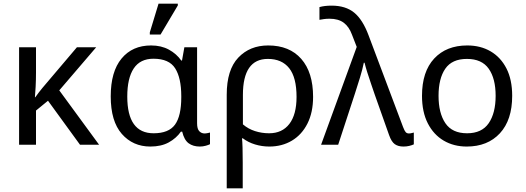

<svg xmlns="http://www.w3.org/2000/svg" viewBox="-20 -796 2891 1056"><path d="M509 -536 306 -299 525 0H420L244 -242L178 -188V0H85V-536H178V-397Q178 -357 176 -319Q174 -281 172 -261H174Q183 -274 193.5 -287.5Q204 -301 213 -312L403 -536Z M807 10Q711 10 650 -59.5Q589 -129 589 -266Q589 -402 648.5 -474Q708 -546 811 -546Q867 -546 909 -523Q951 -500 977 -463H981L994 -536H1064V-118Q1064 -87 1076 -74.5Q1088 -62 1105 -62Q1113 -62 1122 -64Q1131 -66 1135 -67V-3Q1128 1 1112 5.5Q1096 10 1079 10Q1042 10 1017.5 -8Q993 -26 982 -72H975Q950 -36 908.5 -13Q867 10 807 10ZM825 -63Q908 -63 942.5 -110.5Q977 -158 977 -261V-267Q977 -367 943.5 -420Q910 -473 824 -473Q751 -473 715.5 -419.5Q680 -366 680 -265Q680 -63 825 -63ZM804 -606V-618L852 -776H958V-766L863 -606Z M1227 240V-275Q1227 -412 1290.5 -479Q1354 -546 1455 -546Q1572 -546 1637 -472Q1702 -398 1702 -263Q1702 -178 1671 -116.5Q1640 -55 1585.5 -22.5Q1531 10 1461 10Q1421 10 1383 -1.5Q1345 -13 1316 -35H1311Q1313 -19 1314 17Q1315 53 1315 98V240ZM1460 -63Q1532 -63 1571.5 -114.5Q1611 -166 1611 -263Q1611 -370 1570.5 -421Q1530 -472 1453 -472Q1316 -472 1316 -274V-112Q1345 -87 1382.5 -75Q1420 -63 1460 -63Z M2199 10Q2170 10 2151.5 -3Q2133 -16 2120 -53L2041 -276Q2033 -300 2021.5 -333Q2010 -366 2000 -398Q1990 -430 1985 -451H1981Q1974 -415 1959.5 -368Q1945 -321 1932 -281L1840 0H1746L1942 -538L1916 -605Q1900 -649 1870.5 -671Q1841 -693 1793 -693Q1775 -693 1761.5 -691Q1748 -689 1737 -687V-757Q1751 -761 1767.5 -763Q1784 -765 1804 -765Q1881 -765 1928 -726.5Q1975 -688 2007 -602L2197 -97Q2205 -76 2211.5 -69Q2218 -62 2229 -62Q2237 -62 2244 -64Q2251 -66 2256 -67V-2Q2245 3 2230.5 6.5Q2216 10 2199 10Z M2797 -269Q2797 -136 2729.5 -63Q2662 10 2547 10Q2476 10 2420.5 -22.5Q2365 -55 2333 -117.5Q2301 -180 2301 -269Q2301 -402 2368 -474Q2435 -546 2550 -546Q2623 -546 2678.5 -513.5Q2734 -481 2765.5 -419.5Q2797 -358 2797 -269ZM2392 -269Q2392 -174 2429.5 -118.5Q2467 -63 2549 -63Q2630 -63 2668 -118.5Q2706 -174 2706 -269Q2706 -364 2668 -418Q2630 -472 2548 -472Q2466 -472 2429 -418Q2392 -364 2392 -269Z"/></svg>

Font: Go Noto Kurrent-Regular
Style: Regular
Weight: 400
Designer: Monotype Design Team
Foundry: Monotype Imaging Inc.
Version: Version 2.012; ttfautohint (v1.8.4.7-5d5b)